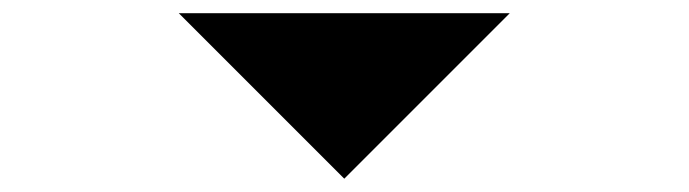

<svg xmlns="http://www.w3.org/2000/svg" viewBox="-20 -640 1040 290"><path d="M250 -620.1Q375 -620.1 750 -620.1Q687.5 -557.6 500 -370.1Q437.5 -432.6 250 -620.1Z"/></svg>

Font: LetsEatIcons
Style: Regular
Weight: 400
Designer: Swedish Technologies
Foundry: Swedish Technologies
Version: Version 1.26.0